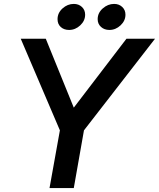

<svg xmlns="http://www.w3.org/2000/svg" viewBox="-20 -961 812 981"><path d="M357 0H233L286 -295L86 -763H214L357 -411L626 -763H772L409 -295ZM274 -863Q274 -895 299.5 -918Q325 -941 357 -941Q382 -941 398.5 -925.5Q415 -910 415 -886Q415 -855 390 -831.5Q365 -808 333 -808Q307 -808 290.5 -823Q274 -838 274 -863ZM479 -863Q479 -895 505 -918Q531 -941 563 -941Q588 -941 604.5 -925.5Q621 -910 621 -886Q621 -855 596 -831.5Q571 -808 539 -808Q513 -808 496 -823.5Q479 -839 479 -863Z"/></svg>

Font: Open Sauce One Medium Italic
Style: Regular
Weight: 500
Italic angle: -10°
Designer: Alfredo Marco Pradil
Foundry: Creative Sauce Fz LLC
Version: Version 1.477